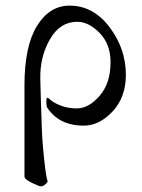

<svg xmlns="http://www.w3.org/2000/svg" viewBox="-20 -443 507 686"><path d="M429.7 -175.8Q429.7 -95.7 382.3 -44.9Q335 5.9 279.3 5.9Q189.5 5.9 147.5 -60.5Q145.5 -67.4 145.5 -83Q145.5 -93.8 150.4 -93.8Q151.4 -93.8 163.1 -84Q174.8 -74.2 199.2 -64.9Q223.6 -55.7 254.9 -55.7Q296.9 -55.7 335.9 -100.6Q375 -145.5 375 -220.7Q375 -285.2 335.9 -325.2Q296.9 -365.2 255.9 -365.2Q194.3 -365.2 158.2 -302.2Q122.1 -239.3 124 -160.2Q124 -141.6 126 -86.9Q127.9 -32.2 128.9 0Q129.9 50.8 137.2 120.6Q144.5 190.4 150.4 206.1Q138.7 222.7 126 222.7Q119.1 222.7 93.3 210Q67.4 197.3 67.4 187.5V-137.7Q67.4 -278.3 112.3 -350.6Q157.2 -422.9 228.5 -422.9Q313.5 -422.9 371.6 -345.7Q429.7 -268.6 429.7 -175.8Z"/></svg>

Font: Crimson Text
Style: Roman
Weight: 400
Version: Version 0.13